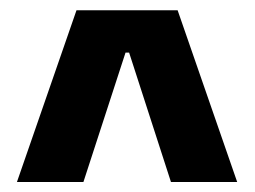

<svg xmlns="http://www.w3.org/2000/svg" viewBox="-20 -659 496 374"><path d="M129 -639H326L442 -304.5H313L231.5 -556.5H224.5L142.5 -304.5H13Z"/></svg>

Font: Anek Telugu Medium
Style: Bold
Weight: 700
Version: Version 1.003